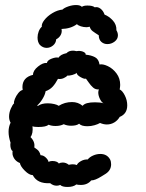

<svg xmlns="http://www.w3.org/2000/svg" viewBox="-20 -746 580 762"><path d="M485 -328Q485 -294 455 -282Q447 -268 433.5 -260Q420 -252 404 -252Q391 -252 377 -258Q369 -253 355 -249Q341 -245 327 -245Q303 -245 294 -255Q284 -247 262 -247Q246 -247 233 -253Q219 -246 201 -246Q184 -246 173 -251Q163 -242 132 -242Q115 -242 109 -245Q112 -216 101 -202Q120 -183 116 -161Q117 -160 127 -153Q137 -146 141 -130Q152 -130 161.5 -121Q171 -112 173 -103Q177 -107 189 -107Q198 -107 205 -104Q212 -101 213 -97Q220 -101 229 -101Q242 -101 253 -92Q263 -94 268 -94Q278 -94 285 -91Q288 -99 301 -106.5Q314 -114 328 -113Q336 -123 350 -129Q364 -135 378 -135Q405 -135 417 -113Q421 -105 421 -94Q421 -70 399 -56Q394 -53 382 -45.5Q370 -38 360 -34Q350 -30 342 -30Q327 -12 301 -12Q289 -12 283 -14Q271 -4 248 -4Q227 -4 219 -12Q212 -9 205 -9Q191 -9 179 -19Q128 -16 110 -51Q96 -51 78.5 -68.5Q61 -86 59 -99Q36 -108 30 -132Q29 -140 30 -147Q26 -148 23.5 -155.5Q21 -163 21 -171Q21 -177 22 -179Q14 -203 14 -223Q14 -243 22 -259Q16 -270 16 -283Q16 -299 23 -315Q30 -331 36 -336Q34 -341 39 -353.5Q44 -366 52.5 -376.5Q61 -387 70 -389L69 -400Q69 -439 111 -449Q111 -466 131 -482Q151 -498 166 -496Q168 -507 185.5 -513.5Q203 -520 212 -517Q220 -530 244 -535Q253 -545 270 -545Q275 -545 283 -543L292 -544Q304 -544 312.5 -539.5Q321 -535 320 -529Q342 -527 357 -519Q372 -511 375 -490Q388 -493 408 -483.5Q428 -474 442.5 -454.5Q457 -435 457 -409Q457 -403 455 -391Q466 -386 475.5 -367Q485 -348 485 -328ZM357 -340Q379 -340 391 -336Q383 -340 376.5 -353.5Q370 -367 370 -379Q370 -387 373 -391Q359 -390 349.5 -398.5Q340 -407 332.5 -418Q325 -429 321 -434Q316 -431 300.5 -439.5Q285 -448 284 -457Q280 -452 267 -448.5Q254 -445 247 -446Q244 -441 233 -436Q222 -431 210 -433Q200 -414 189 -402Q178 -390 161 -384Q159 -370 148.5 -353Q138 -336 127 -327L131 -326Q145 -336 169 -336Q183 -336 195.5 -333Q208 -330 213 -326Q237 -341 266 -341Q290 -341 308 -326Q318 -340 357 -340ZM442 -626Q448 -616 448 -606Q448 -591 435 -581Q422 -571 406 -571Q392 -571 382 -580Q372 -589 372 -606Q356 -616 347.5 -622.5Q339 -629 336 -640Q328 -638 323 -638Q312 -638 301 -641.5Q290 -645 285 -650Q261 -632 224 -631Q225 -628 225 -623Q225 -613 219 -604Q213 -595 203 -590Q202 -575 190.5 -565.5Q179 -556 165 -556Q150 -556 138 -568Q129 -579 129 -597Q129 -609 133.5 -621Q138 -633 146 -640Q144 -651 156 -666.5Q168 -682 188 -694Q208 -706 228 -708Q235 -715 251 -720.5Q267 -726 282 -726Q298 -726 305 -719Q312 -724 327 -724Q348 -724 356 -717Q368 -720 379 -711.5Q390 -703 395 -688Q413 -681 428 -664.5Q443 -648 442 -626Z"/></svg>

Font: Pangolin
Style: Regular
Weight: 400
Designer: Kevin Burke
Foundry: Google, Inc.
Version: Version 1.101